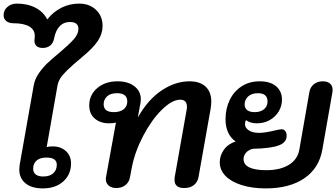

<svg xmlns="http://www.w3.org/2000/svg" viewBox="-35 -1035 1865 1065"><path d="M72 -95Q72 -102 74 -120L152 -561Q158 -596 180 -628Q202 -660 228.5 -685Q255 -710 302 -749Q348 -788 374 -817Q400 -846 400 -875Q400 -894 388 -903.5Q376 -913 354 -913Q318 -913 295.5 -889Q273 -865 265 -821Q260 -796 243.5 -782.5Q227 -769 202 -769Q180 -769 168 -779.5Q156 -790 156 -809L158 -836Q158 -870 127.5 -888Q97 -906 40 -906Q15 -906 0 -918Q-15 -930 -15 -950Q-15 -978 6 -996.5Q27 -1015 59 -1015Q118 -1015 162 -992Q206 -969 227 -927Q261 -970 306.5 -992.5Q352 -1015 404 -1015Q461 -1015 497.5 -980.5Q534 -946 534 -891Q534 -848 508 -808.5Q482 -769 420 -718Q365 -672 338 -645.5Q311 -619 299.5 -600.5Q288 -582 284 -561L224 -219Q235 -223 257 -223Q302 -223 330.5 -197Q359 -171 359 -129Q359 -67 316 -28.5Q273 10 203 10Q140 10 106 -18.5Q72 -47 72 -95ZM280 -121Q280 -161 223 -161Q187 -161 168 -144.5Q149 -128 149 -99Q149 -79 163 -67.5Q177 -56 205 -56Q241 -56 260.5 -74Q280 -92 280 -121Z M552 -41Q552 -48 553 -52L608 -355Q594 -351 570 -351Q522 -351 491 -377Q460 -403 460 -451Q460 -508 504 -546Q548 -584 617 -584Q675 -584 710.5 -556.5Q746 -529 746 -485Q746 -473 744 -463L730 -386H731Q787 -484 862.5 -534Q938 -584 1016 -584Q1074 -584 1105.5 -554.5Q1137 -525 1137 -471Q1137 -454 1133 -430L1066 -52Q1061 -25 1040.5 -8.5Q1020 8 987 8Q933 8 933 -37Q933 -47 934 -52L1001 -430Q1001 -431 1001.5 -433.5Q1002 -436 1002 -442Q1002 -482 965 -482Q919 -482 862 -425.5Q805 -369 759 -281Q713 -193 696 -105L686 -52Q681 -24 660.5 -8Q640 8 610 8Q583 8 567.5 -6Q552 -20 552 -41ZM671 -472Q671 -518 614 -518Q578 -518 559 -500.5Q540 -483 540 -457Q540 -413 596 -413Q631 -413 651 -429Q671 -445 671 -472Z M1184 -135Q1184 -172 1207 -204.5Q1230 -237 1272 -250Q1216 -290 1216 -374Q1216 -432 1239 -480Q1262 -528 1305 -556Q1348 -584 1406 -584Q1464 -584 1496.5 -556.5Q1529 -529 1529 -482Q1529 -447 1511 -417Q1493 -387 1461.5 -369Q1430 -351 1390 -351Q1353 -351 1331 -368L1329 -367Q1324 -360 1324 -346Q1324 -326 1345 -312Q1366 -298 1403 -298Q1434 -298 1488 -311Q1518 -318 1527 -318Q1540 -318 1547.5 -308Q1555 -298 1555 -282Q1555 -246 1515 -230Q1494 -221 1453 -215.5Q1412 -210 1371 -210Q1346 -206 1331 -189.5Q1316 -173 1316 -152Q1316 -122 1348 -106.5Q1380 -91 1442 -91Q1519 -91 1567 -120.5Q1615 -150 1625 -203L1681 -524Q1686 -552 1706 -568Q1726 -584 1756 -584Q1781 -584 1795.5 -571.5Q1810 -559 1810 -536Q1810 -528 1809 -524L1753 -205Q1735 -102 1653 -46Q1571 10 1439 10Q1363 10 1305 -8.5Q1247 -27 1215.5 -59.5Q1184 -92 1184 -135ZM1449 -472Q1449 -518 1396 -518Q1361 -518 1341.5 -500Q1322 -482 1322 -456Q1322 -435 1336.5 -424Q1351 -413 1377 -413Q1411 -413 1430 -429.5Q1449 -446 1449 -472Z"/></svg>

Font: Kodchasan
Style: Bold Italic
Weight: 700
Italic angle: -10°
Version: Version 1.000; ttfautohint (v1.6)